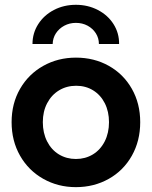

<svg xmlns="http://www.w3.org/2000/svg" viewBox="-20 -771 632 799"><path d="M28.3 -262.7Q28.3 -340.3 63.5 -401.4Q98.6 -462.4 159.9 -496.8Q221.2 -531.2 295.9 -531.2Q371.6 -531.2 432.6 -497.1Q493.7 -462.9 528.6 -401.6Q563.5 -340.3 563.5 -262.7Q563.5 -184.6 528.6 -122.8Q493.7 -61 432.4 -26.6Q371.1 7.8 295.9 7.8Q221.2 7.8 159.9 -26.9Q98.6 -61.5 63.5 -123Q28.3 -184.6 28.3 -262.7ZM433.6 -262.7Q433.6 -306.6 416.3 -341.1Q398.9 -375.5 367.9 -394.8Q336.9 -414.1 296.9 -414.1Q257.3 -414.1 225.8 -395Q194.3 -376 176.3 -341.6Q158.2 -307.1 158.2 -262.7Q158.2 -217.8 176 -182.6Q193.8 -147.5 225.3 -128.4Q256.8 -109.4 295.9 -109.4Q335 -109.4 366.5 -128.4Q397.9 -147.5 415.8 -182.6Q433.6 -217.8 433.6 -262.7ZM475.6 -587.9H391.6Q391.6 -612.3 378.9 -632.3Q366.2 -652.3 344.5 -664.1Q322.8 -675.8 295.9 -675.8Q269.5 -675.8 247.6 -664.1Q225.6 -652.3 212.6 -632.3Q199.7 -612.3 199.2 -587.9H115.2Q115.2 -633.3 139.2 -670.7Q163.1 -708 204.3 -729.5Q245.6 -751 295.9 -751Q345.7 -751 387.2 -729.5Q428.7 -708 452.4 -670.7Q476.1 -633.3 475.6 -587.9Z"/></svg>

Font: Reddit Sans Fudge
Style: Bold
Weight: 700
Designer: Stephen Hutchings
Foundry: Reddit
Version: Version 1.013